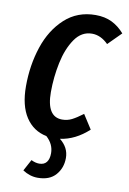

<svg xmlns="http://www.w3.org/2000/svg" viewBox="-103 -769 725 1082"><g transform="rotate(10 260.0 -228.0)"><path d="M181 -237Q181 -95 270 -95Q300 -95 325.5 -108Q351 -121 387 -148L439 -67Q364 2 277 14Q329 55 329 115Q329 172 294 212Q259 252 191 252Q146 252 105 225L140 160Q164 172 186 172Q214 172 228 154Q242 136 242 103Q242 51 199 12Q123 -3 80 -68.5Q37 -134 37 -245Q37 -365 72 -470.5Q107 -576 179 -642Q251 -708 355 -708Q408 -708 448 -688.5Q488 -669 520 -632L446 -558Q403 -601 353 -601Q293 -601 254.5 -545Q216 -489 198.5 -405.5Q181 -322 181 -237Z"/></g></svg>

Font: Fira Sans Compressed SemiBold
Style: Italic
Weight: 600
Width: 1
Italic angle: -8°
Designer: bBox Type GmbH & Carrois Corporate GbR & Edenspiekermann AG
Foundry: bBox Type GmbH & Carrois Corporate GbR & Edenspiekermann AG
Version: Version 4.301